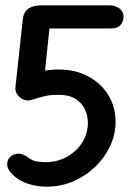

<svg xmlns="http://www.w3.org/2000/svg" viewBox="-20 -697 495 721"><path d="M155 4Q119 4 86.5 -6.5Q54 -17 33 -36Q7 -59 7 -80Q7 -99 20 -109.5Q33 -120 50 -120Q60 -120 71 -114.5Q82 -109 91 -102Q102 -94 117 -91Q132 -88 150 -88Q195 -88 231 -108Q267 -128 288.5 -161.5Q310 -195 310 -235Q310 -263 298.5 -287Q287 -311 263 -326Q239 -341 201 -341Q171 -341 150.5 -336.5Q130 -332 99 -322V-422Q112 -426 142.5 -431Q173 -436 200 -436Q263 -436 311.5 -410Q360 -384 387 -339.5Q414 -295 414 -240Q414 -193 394 -149.5Q374 -106 338.5 -71.5Q303 -37 256 -16.5Q209 4 155 4ZM38 -370 66 -628Q73 -677 136 -677L170 -632L142 -363L99 -322Q84 -317 69 -323Q54 -329 45 -342Q36 -355 38 -370ZM444 -633Q443 -615 432 -602.5Q421 -590 395 -590H128L136 -677H389Q413 -677 428.5 -665.5Q444 -654 444 -633Z"/></svg>

Font: Edu NSW ACT Foundation SemiBold
Style: Regular
Weight: 600
Version: Version 1.003